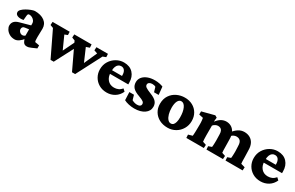

<svg xmlns="http://www.w3.org/2000/svg" viewBox="132 -1451 3790 2470"><g transform="rotate(30 2027.0 -216.0)"><path d="M183.6 7.8Q136.7 7.8 103.5 -12.2Q70.3 -32.2 52.7 -61Q35.2 -89.8 35.2 -114.3Q35.2 -151.4 57.1 -175.8Q79.1 -200.2 125 -212.9L279.3 -255.9V-285.2Q279.3 -305.7 267.1 -323.2Q254.9 -340.8 234.4 -352.5Q213.9 -364.3 191.4 -364.3Q177.7 -364.3 172.4 -357.4Q167 -350.6 165 -333L159.2 -266.6Q106.4 -256.8 73.2 -270.5Q40 -284.2 40 -316.4Q40 -336.9 61 -357.9Q82 -378.9 113.3 -396.5Q144.5 -414.1 175.8 -426.3Q207 -438.5 228.5 -440.4Q320.3 -440.4 373.5 -400.4Q426.8 -360.4 426.8 -291L423.8 -165Q423.8 -134.8 425.3 -120.1Q426.8 -105.5 431.6 -95.7L496.1 -84V-39.1L427.7 -8.8Q409.2 0 393.1 3.9Q377 7.8 361.3 7.8Q320.3 7.8 303.7 -33.2L284.2 -80.1L306.6 -75.2Q277.3 -37.1 245.1 -14.6Q212.9 7.8 183.6 7.8ZM241.2 -89.8Q252 -89.8 262.2 -93.8Q272.5 -97.7 281.2 -105.5V-198.2L229.5 -191.4Q205.1 -189.5 194.3 -177.7Q183.6 -166 183.6 -147.5Q183.6 -126 201.2 -107.9Q218.8 -89.8 241.2 -89.8Z M1035.2 3.9 859.4 -367.2 814.5 -384.8 817.4 -432.6H1074.2L1077.1 -384.8L1026.4 -367.2L1121.1 -148.4H1096.7L1194.3 -367.2L1143.6 -384.8L1146.5 -432.6H1317.4L1320.3 -384.8L1274.4 -367.2L1082 3.9ZM716.8 3.9 538.1 -367.2 492.2 -384.8 495.1 -432.6H749L751 -384.8L707 -367.2L805.7 -148.4H778.3L883.8 -366.2L921.9 -299.8L763.7 3.9Z M1549.8 7.8Q1484.4 7.8 1434.1 -21.5Q1383.8 -50.8 1355.5 -100.6Q1327.1 -150.4 1327.1 -210Q1327.1 -277.3 1359.4 -329.1Q1391.6 -380.9 1443.4 -410.6Q1495.1 -440.4 1553.7 -440.4Q1641.6 -440.4 1690.9 -387.2Q1740.2 -334 1740.2 -248V-222.7H1455.1V-276.4H1633.8L1616.2 -249V-287.1Q1616.2 -330.1 1598.1 -355.5Q1580.1 -380.9 1545.9 -380.9Q1523.4 -380.9 1505.9 -368.2Q1488.3 -355.5 1478 -329.6Q1467.8 -303.7 1467.8 -263.7V-241.2Q1467.8 -176.8 1503.9 -135.7Q1540 -94.7 1600.6 -94.7Q1633.8 -94.7 1661.6 -106.9Q1689.5 -119.1 1713.9 -147.5L1746.1 -117.2Q1718.8 -56.6 1666.5 -24.4Q1614.3 7.8 1549.8 7.8Z M1960 7.8Q1918 7.8 1876.5 -1.5Q1835 -10.7 1806.6 -26.4L1801.8 -144.5H1870.1L1890.6 -74.2Q1929.7 -52.7 1967.8 -52.7Q1996.1 -52.7 2010.3 -63.5Q2024.4 -74.2 2024.4 -91.8Q2024.4 -113.3 2007.8 -127Q1991.2 -140.6 1938.5 -160.2Q1866.2 -185.5 1837.9 -217.8Q1809.6 -250 1809.6 -297.9Q1809.6 -340.8 1835.4 -372.6Q1861.3 -404.3 1907.2 -422.4Q1953.1 -440.4 2013.7 -440.4Q2046.9 -440.4 2080.1 -434.1Q2113.3 -427.7 2134.8 -418L2146.5 -300.8H2078.1L2057.6 -370.1Q2047.9 -377 2033.2 -379.9Q2018.6 -382.8 2006.8 -382.8Q1980.5 -382.8 1963.4 -371.1Q1946.3 -359.4 1946.3 -339.8Q1946.3 -318.4 1967.3 -303.2Q1988.3 -288.1 2044.9 -265.6Q2109.4 -241.2 2137.2 -210.4Q2165 -179.7 2165 -134.8Q2165 -70.3 2108.4 -31.2Q2051.8 7.8 1960 7.8Z M2454.1 7.8Q2384.8 7.8 2331.5 -20Q2278.3 -47.9 2248 -97.7Q2217.8 -147.5 2217.8 -210.9Q2217.8 -285.2 2252 -336.4Q2286.1 -387.7 2341.3 -414.1Q2396.5 -440.4 2458 -440.4Q2524.4 -440.4 2575.2 -412.6Q2626 -384.8 2654.8 -335.4Q2683.6 -286.1 2683.6 -221.7Q2683.6 -157.2 2652.8 -105Q2622.1 -52.7 2569.8 -22.5Q2517.6 7.8 2454.1 7.8ZM2463.9 -60.5Q2486.3 -60.5 2500.5 -74.7Q2514.6 -88.9 2522.5 -117.7Q2530.3 -146.5 2530.3 -186.5Q2530.3 -271.5 2505.9 -324.2Q2481.4 -377 2441.4 -377Q2409.2 -377 2391.1 -341.3Q2373 -305.7 2373 -243.2Q2373 -192.4 2384.8 -150.4Q2396.5 -108.4 2417.5 -84.5Q2438.5 -60.5 2463.9 -60.5Z M2731.4 0 2728.5 -47.9 2789.1 -65.4Q2790 -69.3 2791 -85Q2792 -100.6 2793 -121.1Q2793.9 -141.6 2793.9 -161.1L2794.9 -234.4Q2794.9 -252 2794.4 -266.6Q2793.9 -281.2 2792 -296.4Q2790 -311.5 2787.1 -330.1L2724.6 -343.8V-390.6L2909.2 -438.5L2939.5 -420.9L2933.6 -362.3L2936.5 -361.3Q2967.8 -402.3 3002.4 -421.4Q3037.1 -440.4 3075.2 -440.4Q3115.2 -440.4 3147.9 -421.4Q3180.7 -402.3 3201.2 -363.3Q3221.7 -324.2 3221.7 -263.7L3223.6 -163.1Q3223.6 -131.8 3224.6 -102.1Q3225.6 -72.3 3227.5 -65.4L3278.3 -47.9L3275.4 0H3030.3L3027.3 -47.9L3076.2 -65.4Q3078.1 -76.2 3079.1 -93.8Q3080.1 -111.3 3080.6 -130.9Q3081.1 -150.4 3081.1 -164.1L3079.1 -251Q3079.1 -283.2 3070.3 -302.7Q3061.5 -322.3 3045.9 -330.6Q3030.3 -338.9 3008.8 -338.9Q2990.2 -338.9 2970.2 -328.6Q2950.2 -318.4 2937.5 -301.8V-159.2Q2937.5 -131.8 2939 -102.5Q2940.4 -73.2 2942.4 -65.4L2994.1 -47.9L2991.2 0ZM3313.5 0 3310.5 -47.9 3359.4 -65.4Q3361.3 -76.2 3362.3 -93.8Q3363.3 -111.3 3363.8 -130.9Q3364.3 -150.4 3364.3 -164.1L3361.3 -238.3Q3361.3 -275.4 3352.1 -297.4Q3342.8 -319.3 3325.2 -329.1Q3307.6 -338.9 3285.2 -338.9Q3264.6 -338.9 3244.6 -330.1Q3224.6 -321.3 3212.9 -305.7L3179.7 -340.8Q3215.8 -389.6 3255.9 -415Q3295.9 -440.4 3342.8 -440.4Q3389.6 -440.4 3426.3 -419.9Q3462.9 -399.4 3482.9 -359.9Q3502.9 -320.3 3502.9 -261.7L3505.9 -163.1Q3505.9 -131.8 3506.8 -102.1Q3507.8 -72.3 3509.8 -65.4L3570.3 -47.9L3567.4 0Z M3834 7.8Q3768.6 7.8 3718.3 -21.5Q3668 -50.8 3639.6 -100.6Q3611.3 -150.4 3611.3 -210Q3611.3 -277.3 3643.6 -329.1Q3675.8 -380.9 3727.5 -410.6Q3779.3 -440.4 3837.9 -440.4Q3925.8 -440.4 3975.1 -387.2Q4024.4 -334 4024.4 -248V-222.7H3739.3V-276.4H3918L3900.4 -249V-287.1Q3900.4 -330.1 3882.3 -355.5Q3864.3 -380.9 3830.1 -380.9Q3807.6 -380.9 3790 -368.2Q3772.5 -355.5 3762.2 -329.6Q3752 -303.7 3752 -263.7V-241.2Q3752 -176.8 3788.1 -135.7Q3824.2 -94.7 3884.8 -94.7Q3918 -94.7 3945.8 -106.9Q3973.6 -119.1 3998 -147.5L4030.3 -117.2Q4002.9 -56.6 3950.7 -24.4Q3898.4 7.8 3834 7.8Z"/></g></svg>

Font: Crimson Pro ExtraBold
Style: Regular
Weight: 800
Designer: Jacques Le Bailly
Foundry: Baron von Fonthausen
Version: Version 1.003